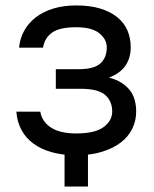

<svg xmlns="http://www.w3.org/2000/svg" viewBox="-20 -560 565 705"><path d="M260 10Q210 10 170.5 -1Q131 -12 103 -32.5Q75 -53 59 -82.5Q43 -112 40 -150H128Q131 -131 141.5 -116Q152 -101 169 -90.5Q186 -80 209 -75Q232 -70 260 -70Q329 -70 360.5 -93.5Q392 -117 392 -150Q392 -189 366 -211.5Q340 -234 276 -234H185V-306H270Q325 -306 348.5 -327Q372 -348 372 -386Q372 -416 344.5 -438Q317 -460 260 -460Q199 -460 171.5 -440.5Q144 -421 138 -385H50Q53 -418 68.5 -446.5Q84 -475 111 -496Q138 -517 175.5 -528.5Q213 -540 260 -540Q311 -540 348.5 -528.5Q386 -517 411 -496.5Q436 -476 448 -448Q460 -420 460 -386Q460 -348 441 -319.5Q422 -291 380 -275Q408 -268 427 -255.5Q446 -243 458 -227Q470 -211 475 -191.5Q480 -172 480 -150Q480 -117 466 -88Q452 -59 424.5 -37.5Q397 -16 355.5 -3Q314 10 260 10ZM303 -15V125H217V-15Z"/></svg>

Font: Golos Text VF
Style: Regular
Weight: 400
Designer: A.Korolkova, Vitaly Kuzmin
Foundry: ParaType Ltd
Version: Version 2.003